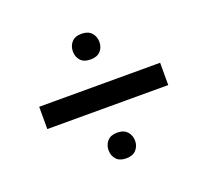

<svg xmlns="http://www.w3.org/2000/svg" viewBox="-93 -701 786 727"><g transform="rotate(-20 300.0 -337.5)"><path d="M543.5 -293H56.2V-382.8H543.5ZM247.6 -535.6Q247.6 -557.6 261 -572.8Q274.4 -587.9 300.8 -587.9Q327.1 -587.9 340.8 -572.8Q354.5 -557.6 354.5 -535.6Q354.5 -513.7 340.8 -499Q327.1 -484.4 300.8 -484.4Q274.4 -484.4 261 -499Q247.6 -513.7 247.6 -535.6ZM246.6 -137.7Q246.6 -159.7 260 -174.8Q273.4 -189.9 299.8 -189.9Q326.2 -189.9 339.8 -174.8Q353.5 -159.7 353.5 -137.7Q353.5 -116.2 339.8 -101.3Q326.2 -86.4 299.8 -86.4Q273.4 -86.4 260 -101.3Q246.6 -116.2 246.6 -137.7Z"/></g></svg>

Font: TypoPRO Roboto Mono
Style: Regular
Weight: 400
Designer: Google
Version: Version 2.000986; 2015; ttfautohint (v1.3)